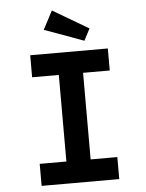

<svg xmlns="http://www.w3.org/2000/svg" viewBox="-61 -976 777 1025"><g transform="rotate(-5 327.5 -464.0)"><path d="M120 0V-118H263V-582H120V-700H536V-582H393V-118H536V0ZM415 -752 204 -829 256 -928 448 -815Z"/></g></svg>

Font: Lexend Exa Medium
Style: Regular
Weight: 500
Designer: Bonnie Shaver-Troup, Thomas Jockin
Foundry: Lexend
Version: Version 1.007